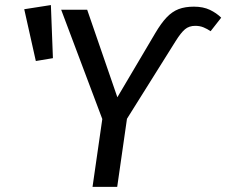

<svg xmlns="http://www.w3.org/2000/svg" viewBox="-20 -727 881 747"><path d="M74.3 -691.1 178 -707.3 185.9 -500.7 119.4 -489.6ZM436.6 -348.6 583.8 -597.6Q606.9 -636.8 628.4 -659.4Q650 -682 675.1 -691.6Q700.2 -701.1 734.4 -701.1Q770.5 -701.1 796.5 -688.7Q822.6 -676.2 840.6 -658.2L799.4 -605.6Q786.4 -614.5 772 -620.5Q757.5 -626.5 739.6 -626.5Q715.6 -626.5 699.6 -613Q683.7 -599.6 663.7 -567.6L474 -264.9L436 0H340L378 -263.9L218 -689.1H319.2Z"/></svg>

Font: Fira Sans Variable
Style: Italic
Weight: 397
Italic angle: -8°
Designer: Carrois Corporate & Edenspiekermann AG
Foundry: Carrois Corporate GbR & Edenspiekermann AG
Version: Version 4.202